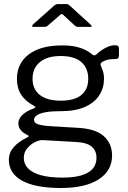

<svg xmlns="http://www.w3.org/2000/svg" viewBox="-20 -765 642 960"><path d="M555.6 -538.8Q565.7 -538.8 570.3 -535.1Q574.8 -531.4 574.8 -522.5V-488.3Q574.8 -478.6 570.6 -473.9Q566.4 -469.2 555.4 -469.6Q538.8 -469.7 526.7 -468Q514.6 -466.4 503.4 -461.3Q478.6 -451.9 483.4 -438.3Q487.6 -427 493.8 -411.4Q500 -395.8 500 -370.4Q500 -326.1 476.8 -289.3Q453.6 -252.6 405.5 -230.8Q357.4 -209 282.9 -209Q232.5 -209 203.3 -203Q174.1 -196.9 162 -186.9Q150 -177 150 -166.1Q150 -150 171.5 -143.1Q193 -136.2 241.1 -133.5L369.9 -125.9Q458.4 -121.1 499.4 -84Q540.4 -46.9 540.4 12.9Q540.4 88.2 473.8 131.6Q407.3 175 283.8 175Q157.2 175 90.8 138.6Q24.3 102.2 24.3 34.2Q24.3 -1.3 48.4 -29.1Q72.6 -56.9 117.6 -78.7Q129.5 -84.2 117.6 -89.7Q96 -99.8 84 -114.3Q71.9 -128.7 71.9 -148.8Q71.9 -163.4 81.1 -177.2Q90.2 -191 107.6 -202.8Q124.9 -214.7 150.5 -223.6Q156.2 -225.6 156.3 -228.9Q156.4 -232.3 150.6 -235.6Q107.4 -258 86.1 -291.1Q64.7 -324.1 64.7 -370.1Q64.7 -447.9 123.7 -492.9Q182.6 -538 291.2 -538Q343.2 -538 379.5 -526.2Q415.8 -514.4 440.8 -493Q446.7 -488.4 452 -488.4Q457.4 -488.3 462.4 -493.1Q473.5 -504.1 488.6 -514.4Q503.6 -524.7 521.1 -531.8Q538.7 -538.8 555.6 -538.8ZM283 -261.6Q353.3 -261.6 387.2 -290.5Q421.2 -319.4 421.2 -370.7Q421.2 -424.2 386.9 -454.5Q352.6 -484.9 283 -484.9Q216.3 -484.9 179.5 -454.5Q142.7 -424.2 142.7 -370.7Q142.7 -319.1 179.1 -290.3Q215.6 -261.6 283 -261.6ZM194.8 -64.5Q177.5 -65.5 155.1 -54.5Q132.7 -43.5 115.8 -23.2Q99 -2.8 99 24.1Q99 55.1 120.6 77.3Q142.2 99.5 185.4 111.3Q228.6 123 293.1 123Q376 123 419.2 98.3Q462.4 73.7 462.4 23.4Q462.4 -10.2 439.6 -31Q416.8 -51.7 362.3 -54.9ZM354 -637.3 300 -687Q292.2 -695.2 289.2 -695.2Q286.2 -695.2 276.9 -687L219.3 -637.3Q213.7 -632.5 210.7 -631.5Q207.6 -630.5 201.2 -630.5H147.2Q141.1 -630.5 140.6 -634.1Q140.1 -637.6 144.9 -642.7L247.5 -734.1Q253 -739.2 258.1 -742Q263.2 -744.8 272.1 -744.8H311.3Q318.7 -744.8 322.9 -741.5Q327.1 -738.2 330.6 -735.4L432.2 -642.7Q445.6 -630.5 430.9 -630.5H372.3Q367 -630.5 362.6 -631.9Q358.3 -633.2 354 -637.3Z"/></svg>

Font: Libre Franklin Thin
Style: Regular
Weight: 100
Designer: Pablo Impallari, Rodrigo Fuenzalida, Nhung Nguyen
Foundry: Impallari Type
Version: Version 3.000